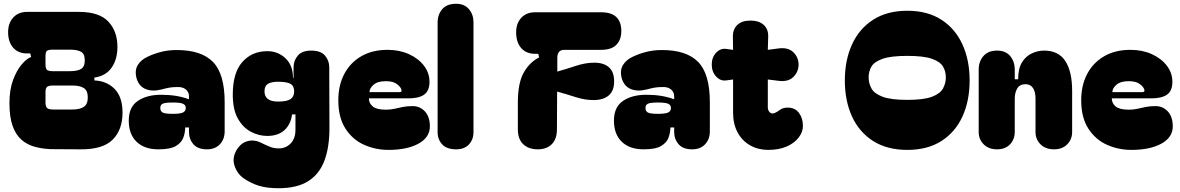

<svg xmlns="http://www.w3.org/2000/svg" viewBox="-20 -791 6250 1017"><path d="M248 -1Q202 -3 162.5 -14Q123 -25 93 -51.5Q63 -78 46.5 -125Q30 -172 30 -245Q30 -316 49.5 -368Q69 -420 96 -451Q123 -482 145 -489L140 -508H123Q77 -508 50.5 -537.5Q24 -567 23 -617Q22 -667 49.5 -697.5Q77 -728 123 -728H398Q506 -728 554 -676.5Q602 -625 602 -543Q602 -477 571.5 -433Q541 -389 480 -380V-365Q546 -362 587.5 -319.5Q629 -277 629 -194Q629 -104 577 -51.5Q525 1 406 0ZM221 -450Q221 -428 229 -421Q237 -414 259 -414H351Q389 -414 409 -425.5Q429 -437 429 -471Q429 -506 409 -517Q389 -528 351 -528H259Q237 -528 229 -522Q221 -516 221 -493ZM221 -249Q221 -227 229.5 -219Q238 -211 261 -211H364Q403 -211 424 -225Q445 -239 445 -275Q445 -311 424 -324.5Q403 -338 364 -338H261Q238 -338 229.5 -331Q221 -324 221 -302Z M819 0Q745 0 703.5 -40Q662 -80 662 -152Q662 -224 710 -256.5Q758 -289 833 -289Q877 -289 913 -283Q949 -277 978 -266H981V-281Q981 -304 964 -317.5Q947 -331 921 -330Q896 -330 878.5 -327Q861 -324 835 -317Q787 -305 752 -319Q717 -333 704 -374Q692 -417 709.5 -446Q727 -475 763 -491Q794 -506 832.5 -516Q871 -526 916 -526Q1047 -526 1108.5 -462.5Q1170 -399 1170 -250V-95Q1170 -54 1145 -27Q1120 0 1076 0Q1028 0 1004.5 -27Q981 -54 981 -93V-116H961Q961 -90 951.5 -63Q942 -36 912.5 -18Q883 0 819 0ZM829 -219Q829 -202 841.5 -195Q854 -188 896 -188Q934 -188 949 -195Q964 -202 964 -219Q964 -235 949 -241.5Q934 -248 896 -248Q854 -248 841.5 -241.5Q829 -235 829 -219Z M1455 206Q1394 206 1351.5 193Q1309 180 1270 153Q1236 129 1222 86Q1208 43 1236 -1Q1254 -28 1276.5 -38Q1299 -48 1320.5 -46.5Q1342 -45 1358 -37Q1393 -20 1412.5 -12.5Q1432 -5 1457 -5Q1494 -5 1519.5 -31Q1545 -57 1545 -104V-185H1527Q1520 -132 1486.5 -101.5Q1453 -71 1395 -71Q1351 -71 1309 -93Q1267 -115 1240 -163Q1213 -211 1213 -290Q1213 -406 1264 -463Q1315 -520 1396 -520Q1452 -520 1492 -482.5Q1532 -445 1532 -378L1535 -379V-435Q1535 -470 1557.5 -496.5Q1580 -523 1628 -523Q1679 -523 1701.5 -496.5Q1724 -470 1724 -435L1725 -120Q1726 -16 1699.5 57Q1673 130 1613.5 168Q1554 206 1455 206ZM1381 -307Q1381 -253 1453 -253Q1500 -253 1519 -266Q1538 -279 1538 -307Q1538 -336 1518.5 -347Q1499 -358 1452 -358Q1418 -358 1399.5 -347Q1381 -336 1381 -307Z M1772 -260Q1772 -339 1803.5 -399Q1835 -459 1893.5 -493Q1952 -527 2033 -527Q2096 -527 2146.5 -504Q2197 -481 2226 -442.5Q2255 -404 2255 -358Q2255 -310 2227 -290Q2199 -270 2144 -270H1934Q1934 -244 1954.5 -227Q1975 -210 2024 -210Q2049 -210 2070.5 -215Q2092 -220 2114.5 -224.5Q2137 -229 2165 -229Q2205 -229 2231 -200.5Q2257 -172 2257 -122Q2257 -63 2196.5 -30Q2136 3 2038 3Q1969 3 1908.5 -24Q1848 -51 1810 -109.5Q1772 -168 1772 -260ZM2096 -303Q2111 -303 2106 -317Q2102 -331 2082 -346Q2062 -361 2024 -361Q1980 -361 1958.5 -342Q1937 -323 1937 -303Z M2396 0Q2347 0 2322.5 -26Q2298 -52 2298 -91V-671Q2298 -714 2322.5 -742.5Q2347 -771 2396 -771Q2440 -771 2464 -742.5Q2488 -714 2488 -673V-91Q2488 -52 2464 -26Q2440 0 2396 0Z M2829 0Q2780 0 2751.5 -27Q2723 -54 2723 -106V-247Q2723 -353 2755 -408Q2787 -463 2836 -487L2831 -506H2814Q2768 -506 2741.5 -535.5Q2715 -565 2714 -616Q2713 -666 2740.5 -696Q2768 -726 2814 -726H3164Q3271 -726 3271 -626Q3271 -581 3245 -554Q3219 -527 3164 -527H2969Q2932 -527 2932 -484V-412Q2979 -425 3030 -442Q3081 -459 3128 -459Q3178 -459 3205.5 -434.5Q3233 -410 3233 -360Q3233 -311 3205.5 -286.5Q3178 -262 3128 -261Q3081 -260 3029.5 -276.5Q2978 -293 2931 -306L2930 -106Q2930 -54 2902.5 -27Q2875 0 2829 0Z M3389 0Q3315 0 3273.5 -40Q3232 -80 3232 -152Q3232 -224 3280 -256.5Q3328 -289 3403 -289Q3447 -289 3483 -283Q3519 -277 3548 -266H3551V-281Q3551 -304 3534 -317.5Q3517 -331 3491 -330Q3466 -330 3448.5 -327Q3431 -324 3405 -317Q3357 -305 3322 -319Q3287 -333 3274 -374Q3262 -417 3279.5 -446Q3297 -475 3333 -491Q3364 -506 3402.5 -516Q3441 -526 3486 -526Q3617 -526 3678.5 -462.5Q3740 -399 3740 -250V-95Q3740 -54 3715 -27Q3690 0 3646 0Q3598 0 3574.5 -27Q3551 -54 3551 -93V-116H3531Q3531 -90 3521.5 -63Q3512 -36 3482.5 -18Q3453 0 3389 0ZM3399 -219Q3399 -202 3411.5 -195Q3424 -188 3466 -188Q3504 -188 3519 -195Q3534 -202 3534 -219Q3534 -235 3519 -241.5Q3504 -248 3466 -248Q3424 -248 3411.5 -241.5Q3399 -235 3399 -219Z M4049 3Q3996 3 3953.5 -21Q3911 -45 3887 -89.5Q3863 -134 3863 -194V-370L3826 -365Q3796 -361 3773 -386Q3750 -411 3750 -449Q3750 -487 3773 -511.5Q3796 -536 3826 -532L3863 -527L3862 -595Q3861 -635 3885 -658.5Q3909 -682 3955 -682Q4001 -682 4026 -658.5Q4051 -635 4049 -595L4047 -527L4100 -534Q4154 -542 4182 -514.5Q4210 -487 4210 -449Q4210 -411 4182.5 -383.5Q4155 -356 4103 -363L4047 -370V-221Q4047 -208 4056 -197.5Q4065 -187 4078 -191Q4093 -195 4109.5 -208Q4126 -221 4152 -221Q4191 -221 4212 -193Q4233 -165 4233 -124Q4233 -92 4210.5 -62.5Q4188 -33 4147 -15Q4106 3 4049 3Z M4786 3Q4679 3 4605 -44Q4531 -91 4493 -174Q4455 -257 4455 -365Q4455 -472 4493 -555.5Q4531 -639 4605 -686.5Q4679 -734 4786 -734Q4893 -734 4966.5 -686.5Q5040 -639 5078 -555.5Q5116 -472 5116 -365Q5116 -257 5078 -174Q5040 -91 4966.5 -44Q4893 3 4786 3ZM4581 -381Q4581 -350 4596 -322.5Q4611 -295 4655 -278.5Q4699 -262 4786 -262Q4873 -262 4916.5 -278.5Q4960 -295 4975 -322.5Q4990 -350 4990 -381Q4990 -413 4975 -438.5Q4960 -464 4916.5 -479.5Q4873 -495 4786 -495Q4699 -495 4655 -479.5Q4611 -464 4596 -438.5Q4581 -413 4581 -381Z M5261 0Q5217 0 5190.5 -26.5Q5164 -53 5164 -92V-423Q5164 -465 5189 -494Q5214 -523 5261 -523Q5307 -523 5331 -494Q5355 -465 5355 -421V-371H5373Q5373 -428 5393.5 -461Q5414 -494 5446 -508.5Q5478 -523 5510 -523Q5587 -523 5623 -467.5Q5659 -412 5659 -310V-92Q5659 -53 5633 -26.5Q5607 0 5563 0Q5518 0 5491.5 -26.5Q5465 -53 5465 -92V-269Q5465 -305 5451.5 -325Q5438 -345 5412 -345Q5382 -345 5368.5 -323Q5355 -301 5355 -267V-92Q5355 -53 5330 -26.5Q5305 0 5261 0Z M5707 -260Q5707 -339 5738.5 -399Q5770 -459 5828.5 -493Q5887 -527 5968 -527Q6031 -527 6081.5 -504Q6132 -481 6161 -442.5Q6190 -404 6190 -358Q6190 -310 6162 -290Q6134 -270 6079 -270H5869Q5869 -244 5889.5 -227Q5910 -210 5959 -210Q5984 -210 6005.5 -215Q6027 -220 6049.5 -224.5Q6072 -229 6100 -229Q6140 -229 6166 -200.5Q6192 -172 6192 -122Q6192 -63 6131.5 -30Q6071 3 5973 3Q5904 3 5843.5 -24Q5783 -51 5745 -109.5Q5707 -168 5707 -260ZM6031 -303Q6046 -303 6041 -317Q6037 -331 6017 -346Q5997 -361 5959 -361Q5915 -361 5893.5 -342Q5872 -323 5872 -303Z"/></svg>

Font: Bagel Fat One
Style: Regular
Weight: 400
Designer: Kyung-won Kim
Foundry: JAMO
Version: Version 1.000; ttfautohint (v1.8.4.7-5d5b);gftools[0.9.28]